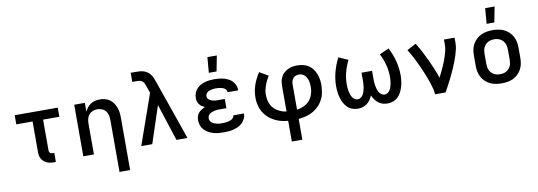

<svg xmlns="http://www.w3.org/2000/svg" viewBox="-68 -1223 5336 1906"><g transform="rotate(-10 2600.0 -270.5)"><path d="M405 8H387Q369 8 351 5.5Q333 3 316.5 -4Q300 -11 286 -22.5Q272 -34 263 -49.5Q254 -65 250.5 -82.5Q247 -100 247 -118V-428H83V-520H517V-428H353V-118Q353 -111 355 -104.5Q357 -98 362 -93Q367 -88 373.5 -86Q380 -84 387 -84H405Z M1010 215V-310Q1010 -334 1004.5 -357.5Q999 -381 984 -399.5Q969 -418 946.5 -427Q924 -436 900 -436Q876 -436 853.5 -427Q831 -418 816 -399.5Q801 -381 795.5 -357.5Q790 -334 790 -310V0H683V-520H790V-431Q800 -453 815 -472Q830 -491 850.5 -504Q871 -517 895 -522.5Q919 -528 943 -528Q969 -528 995 -521Q1021 -514 1042 -498.5Q1063 -483 1078 -461Q1093 -439 1102 -414Q1111 -389 1114 -362.5Q1117 -336 1117 -310V215Z M1267 0 1445 -506 1421 -575Q1417 -588 1411 -601.5Q1405 -615 1395 -625Q1385 -635 1370.5 -639Q1356 -643 1342 -643H1290V-735H1342Q1362 -735 1382.5 -733.5Q1403 -732 1422.5 -725.5Q1442 -719 1458.5 -707Q1475 -695 1487.5 -678.5Q1500 -662 1508 -643Q1516 -624 1522 -605L1733 0H1622L1501 -372L1378 0Z M2097 8Q2071 8 2044.5 5.5Q2018 3 1993 -4.5Q1968 -12 1944.5 -25Q1921 -38 1903 -57.5Q1885 -77 1876 -102Q1867 -127 1867 -154Q1867 -174 1872.5 -193.5Q1878 -213 1891 -228Q1904 -243 1921 -253.5Q1938 -264 1957 -272Q1941 -279 1927 -288.5Q1913 -298 1902.5 -312Q1892 -326 1887.5 -342.5Q1883 -359 1883 -377Q1883 -401 1891.5 -424.5Q1900 -448 1916.5 -466.5Q1933 -485 1954.5 -497Q1976 -509 1999.5 -516Q2023 -523 2047.5 -525.5Q2072 -528 2097 -528Q2121 -528 2145 -525.5Q2169 -523 2192 -516.5Q2215 -510 2237 -499Q2259 -488 2275.5 -470.5Q2292 -453 2301.5 -430.5Q2311 -408 2311 -384V-378H2204V-380Q2204 -391 2198 -400.5Q2192 -410 2182.5 -416.5Q2173 -423 2162.5 -426.5Q2152 -430 2141 -432Q2130 -434 2119 -435Q2108 -436 2097 -436Q2086 -436 2074.5 -435Q2063 -434 2052 -431.5Q2041 -429 2030 -425Q2019 -421 2010 -414Q2001 -407 1995.5 -397Q1990 -387 1990 -375Q1990 -364 1996 -353.5Q2002 -343 2011.5 -336.5Q2021 -330 2032 -326Q2043 -322 2054 -320Q2065 -318 2076.5 -317.5Q2088 -317 2100 -317H2165V-224H2100Q2087 -224 2073.5 -223.5Q2060 -223 2047 -220Q2034 -217 2021.5 -212.5Q2009 -208 1998 -200.5Q1987 -193 1980.5 -181Q1974 -169 1974 -155Q1974 -142 1980 -130Q1986 -118 1996.5 -110Q2007 -102 2019.5 -97Q2032 -92 2045 -89Q2058 -86 2071 -85Q2084 -84 2097 -84Q2109 -84 2121.5 -85Q2134 -86 2146.5 -88Q2159 -90 2171 -93.5Q2183 -97 2193.5 -103Q2204 -109 2212 -119Q2220 -129 2220 -142H2327V-138Q2327 -113 2316 -89.5Q2305 -66 2286.5 -48.5Q2268 -31 2245 -20Q2222 -9 2197.5 -2.5Q2173 4 2147.5 6Q2122 8 2097 8ZM2054 -600 2067 -756H2162L2132 -600Z M2747 215V6Q2733 5 2720 3Q2707 1 2694 -1.5Q2681 -4 2668.5 -7.5Q2656 -11 2643.5 -16Q2631 -21 2619.5 -26.5Q2608 -32 2596.5 -39Q2585 -46 2574 -53.5Q2563 -61 2553.5 -70Q2544 -79 2535 -88.5Q2526 -98 2518 -108.5Q2510 -119 2503.5 -130.5Q2497 -142 2491.5 -154Q2486 -166 2482 -178.5Q2478 -191 2474.5 -207Q2471 -223 2469 -235.5Q2467 -248 2467 -257V-277Q2467 -287 2467.5 -297.5Q2468 -308 2469 -318Q2470 -328 2471.5 -338Q2473 -348 2475.5 -357.5Q2478 -367 2480.5 -377Q2483 -387 2486 -396.5Q2489 -406 2492.5 -415.5Q2496 -425 2500 -434.5Q2504 -444 2508.5 -453Q2513 -462 2518.5 -473Q2524 -484 2529 -492.5Q2534 -501 2538 -507L2547 -520L2635 -468Q2627 -456 2619.5 -443Q2612 -430 2606 -417Q2600 -404 2594.5 -389Q2589 -374 2584 -357.5Q2579 -341 2576.5 -327.5Q2574 -314 2574 -305V-279Q2574 -257 2578.5 -235Q2583 -213 2592 -192.5Q2601 -172 2615.5 -155Q2630 -138 2648 -125.5Q2666 -113 2690 -103Q2714 -93 2729 -91L2747 -88V-343Q2747 -357 2748.5 -371Q2750 -385 2753 -398.5Q2756 -412 2761.5 -425Q2767 -438 2774.5 -449.5Q2782 -461 2792 -470.5Q2802 -480 2813.5 -488Q2825 -496 2837.5 -502Q2850 -508 2863.5 -512Q2877 -516 2893 -518Q2909 -520 2918 -520H2930Q2947 -520 2963.5 -518Q2980 -516 2996 -511.5Q3012 -507 3027 -499.5Q3042 -492 3055.5 -481.5Q3069 -471 3079.5 -458.5Q3090 -446 3098.5 -431.5Q3107 -417 3113.5 -401.5Q3120 -386 3124 -369.5Q3128 -353 3130.5 -334Q3133 -315 3133 -304V-289Q3133 -273 3131.5 -257Q3130 -241 3127.5 -224.5Q3125 -208 3121.5 -192.5Q3118 -177 3111.5 -162Q3105 -147 3097 -133Q3089 -119 3079.5 -106Q3070 -93 3058.5 -81.5Q3047 -70 3034 -59.5Q3021 -49 3007 -40.5Q2993 -32 2978.5 -25.5Q2964 -19 2948.5 -13.5Q2933 -8 2917.5 -4.5Q2902 -1 2885 1.5Q2868 4 2853 6V215ZM2853 -88Q2876 -91 2898 -98.5Q2920 -106 2940 -117.5Q2960 -129 2976 -146Q2992 -163 3002.5 -183Q3013 -203 3019.5 -229.5Q3026 -256 3026 -272V-290Q3026 -299 3025.5 -308Q3025 -317 3024 -326Q3023 -335 3021 -344Q3019 -353 3015.5 -361.5Q3012 -370 3008 -378Q3004 -386 2999 -393.5Q2994 -401 2987 -407Q2980 -413 2972.5 -417.5Q2965 -422 2954.5 -425Q2944 -428 2938 -428H2930Q2920 -428 2910 -425.5Q2900 -423 2891 -418.5Q2882 -414 2875 -406.5Q2868 -399 2863.5 -390Q2859 -381 2856 -369.5Q2853 -358 2853 -351Z M3451 8Q3422 8 3394 -2Q3366 -12 3345.5 -32.5Q3325 -53 3311.5 -79Q3298 -105 3290 -133Q3282 -161 3278.5 -190Q3275 -219 3275 -248Q3275 -321 3294 -392Q3313 -463 3347 -528L3442 -486Q3414 -431 3398 -371Q3382 -311 3382 -249Q3382 -232 3383.5 -215Q3385 -198 3388 -181.5Q3391 -165 3396 -149Q3401 -133 3410 -118.5Q3419 -104 3433 -94Q3447 -84 3464 -84Q3482 -84 3497 -95Q3512 -106 3520.5 -121.5Q3529 -137 3534 -154.5Q3539 -172 3542 -189.5Q3545 -207 3546 -224.5Q3547 -242 3547 -260V-338H3653V-260Q3653 -242 3654 -224.5Q3655 -207 3658 -189.5Q3661 -172 3666 -154.5Q3671 -137 3679.5 -121.5Q3688 -106 3703 -95Q3718 -84 3736 -84Q3753 -84 3767 -94Q3781 -104 3790 -118.5Q3799 -133 3804 -149Q3809 -165 3812 -181.5Q3815 -198 3816.5 -215Q3818 -232 3818 -249Q3818 -311 3802 -371Q3786 -431 3758 -486L3853 -528Q3887 -463 3906 -392Q3925 -321 3925 -248Q3925 -219 3921.5 -190Q3918 -161 3910 -133Q3902 -105 3888.5 -79Q3875 -53 3854.5 -32.5Q3834 -12 3806 -2Q3778 8 3749 8Q3725 8 3701 1Q3677 -6 3657.5 -21Q3638 -36 3624 -56.5Q3610 -77 3600 -99Q3590 -77 3576 -56.5Q3562 -36 3542.5 -21Q3523 -6 3499 1Q3475 8 3451 8Z M4228 0Q4228 -26 4221.5 -51.5Q4215 -77 4207.5 -101.5Q4200 -126 4191 -150.5Q4182 -175 4172.5 -199.5Q4163 -224 4152.5 -248Q4142 -272 4131.5 -295.5Q4121 -319 4109.5 -342.5Q4098 -366 4086 -389Q4074 -412 4061.5 -434.5Q4049 -457 4035 -479L4126 -528Q4153 -484 4177 -438.5Q4201 -393 4223 -346Q4245 -299 4265 -251.5Q4285 -204 4301 -155Q4314 -179 4326 -204.5Q4338 -230 4349.5 -255Q4361 -280 4371 -306Q4381 -332 4389.5 -359Q4398 -386 4404 -413Q4410 -440 4410 -468V-520H4517V-468Q4517 -436 4510 -405Q4503 -374 4493.5 -344Q4484 -314 4472.5 -284.5Q4461 -255 4448.5 -226Q4436 -197 4422.5 -168.5Q4409 -140 4394.5 -111.5Q4380 -83 4365 -55.5Q4350 -28 4335 0Z M4900 8Q4870 8 4840.5 3Q4811 -2 4784.5 -14.5Q4758 -27 4736 -48Q4714 -69 4700 -95Q4686 -121 4680.5 -150.5Q4675 -180 4675 -210V-310Q4675 -340 4680.5 -369.5Q4686 -399 4700 -425Q4714 -451 4736 -472Q4758 -493 4784.5 -505.5Q4811 -518 4840.5 -523Q4870 -528 4900 -528Q4930 -528 4959.5 -523Q4989 -518 5015.5 -505.5Q5042 -493 5064 -472Q5086 -451 5100 -425Q5114 -399 5119.5 -369.5Q5125 -340 5125 -310V-210Q5125 -180 5119.5 -150.5Q5114 -121 5100 -95Q5086 -69 5064 -48Q5042 -27 5015.5 -14.5Q4989 -2 4959.5 3Q4930 8 4900 8ZM4900 -84Q4916 -84 4932.5 -87.5Q4949 -91 4963 -99Q4977 -107 4988 -119Q4999 -131 5006 -146Q5013 -161 5015.5 -177.5Q5018 -194 5018 -210V-310Q5018 -326 5015.5 -342.5Q5013 -359 5006 -374Q4999 -389 4988 -401Q4977 -413 4963 -421Q4949 -429 4932.5 -432.5Q4916 -436 4900 -436Q4884 -436 4867.5 -432.5Q4851 -429 4837 -421Q4823 -413 4812 -401Q4801 -389 4794 -374Q4787 -359 4784.5 -342.5Q4782 -326 4782 -310V-210Q4782 -194 4784.5 -177.5Q4787 -161 4794 -146Q4801 -131 4812 -119Q4823 -107 4837 -99Q4851 -91 4867.5 -87.5Q4884 -84 4900 -84ZM4854 -600 4867 -756H4962L4932 -600Z"/></g></svg>

Font: Iosevka Aile Semibold
Style: Regular
Weight: 600
Designer: Belleve Invis
Foundry: Belleve Invis
Version: Version 31.1.0; ttfautohint (v1.8.4)